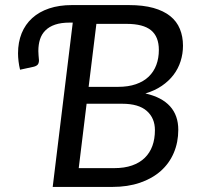

<svg xmlns="http://www.w3.org/2000/svg" viewBox="-20 -736 780 756"><path d="M187.5 0 266.5 -647H254.5Q220.5 -647 197 -639Q173.5 -631 158.8 -616.2Q144 -601.5 137.5 -581Q131 -560.5 131 -535Q131 -527 131.8 -518.2Q132.5 -509.5 133 -504Q134.5 -494.5 131.2 -486Q128 -477.5 114 -473.5L59 -461.5Q55 -477.5 53 -494.5Q51 -511.5 51 -526Q51 -569.5 65.2 -604.8Q79.5 -640 106.8 -664.8Q134 -689.5 173.5 -702.8Q213 -716 263 -716H487.5Q543.5 -716 583.8 -704.8Q624 -693.5 650 -672.8Q676 -652 688.2 -622.2Q700.5 -592.5 700.5 -556Q700.5 -524.5 691.2 -495.2Q682 -466 663.5 -441.5Q645 -417 617.2 -398Q589.5 -379 552.5 -368Q617 -353.5 649.5 -317.5Q682 -281.5 682 -225Q682 -175.5 664.2 -134Q646.5 -92.5 613 -62.8Q579.5 -33 531.2 -16.5Q483 0 422.5 0ZM321 -327.5 290 -74H430Q470 -74 500 -84.5Q530 -95 550 -114.5Q570 -134 580 -161.5Q590 -189 590 -223.5Q590 -271 558 -299.2Q526 -327.5 461 -327.5ZM329 -394H444.5Q485 -394 515.2 -404.5Q545.5 -415 565.5 -434.2Q585.5 -453.5 595.5 -480.2Q605.5 -507 605.5 -539.5Q605.5 -591.5 574.8 -616.8Q544 -642 478.5 -642H359.5Z"/></svg>

Font: Lato
Style: Italic
Weight: 400
Italic angle: -7°
Designer: Lukasz Dziedzic
Foundry: tyPoland Lukasz Dziedzic
Version: Version 2.007; 2014-02-27